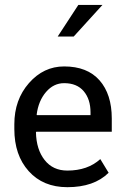

<svg xmlns="http://www.w3.org/2000/svg" viewBox="-20 -755 517 785"><path d="M350.1 -295.4Q350.1 -349.1 322.3 -382.1Q294.4 -415 242.2 -415Q199.2 -415 168.2 -378.9Q137.2 -342.8 129.9 -286.6L130.9 -284.2H350.1ZM255.4 10.3Q156.2 10.3 97.4 -55.2Q38.6 -120.6 38.6 -227.5V-247.1Q38.6 -347.2 98.4 -415.3Q158.2 -483.4 242.2 -483.4Q336.9 -483.4 387 -426.5Q437 -369.6 437 -270.5V-216.3H128.4L127 -214.4Q128.4 -144 162.4 -100.8Q196.3 -57.6 255.4 -57.6Q338.4 -57.6 390.1 -104.5L424.3 -48.3H423.8Q364.3 10.3 255.4 10.3ZM215.8 -605.5 300.3 -734.9H398.9L281.2 -605.5Z"/></svg>

Font: Yantramanav
Style: Regular
Weight: 400
Version: Version 1.000;PS 1.0;hotconv 1.0.72;makeotf.lib2.5.5900; ttf